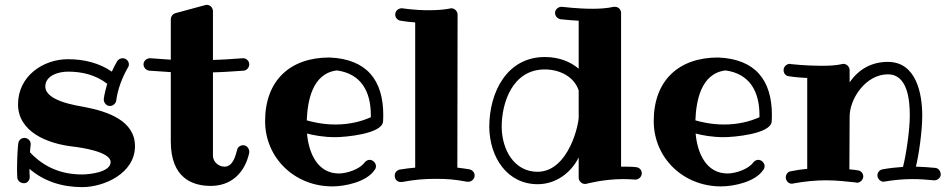

<svg xmlns="http://www.w3.org/2000/svg" viewBox="-20 -739 3884 788"><path d="M534 -139C534 -244 422 -281 331 -299C294 -306 166 -324 166 -384C166 -429 220 -445 259 -445C316 -445 373 -432 420 -395C414 -375 409 -354 406 -334C406 -332 406 -331 406 -330C406 -317 417 -304 431 -304C444 -304 455 -314 457 -326C463 -372 480 -418 505 -462C508 -466 509 -470 509 -475C509 -488 498 -500 483 -500C475 -500 466 -496 461 -488C453 -474 445 -459 439 -445C388 -480 326 -496 259 -496C156 -496 54 -426 54 -311C54 -199 172 -149 283 -137C308 -134 434 -117 434 -74C434 -32 347 -23 317 -23C234 -23 162 -51 103 -114C104 -132 106 -145 106 -145C106 -146 106 -147 106 -148C106 -160 96 -173 80 -173C67 -173 56 -163 55 -150C54 -147 50 -98 50 -50C50 -36 50 -23 51 -10C52 3 64 13 79 13C92 13 102 1 102 -12C102 -13 102 -13 102 -14C101 -24 101 -35 101 -46C160 5 235 29 317 29C408 29 534 -28 534 -139Z M1003 -475C1003 -488 992 -500 978 -500C977 -500 976 -500 976 -500C935 -497 894 -494 854 -493V-693C854 -706 844 -719 829 -719C827 -719 824 -719 822 -718L700 -685C689 -682 681 -671 681 -660V-494C653 -496 625 -498 597 -500C596 -500 595 -500 595 -500C583 -500 569 -490 569 -475C569 -462 579 -451 592 -449C622 -447 652 -445 681 -443V-158C681 -8 770 24 845 24C926 24 984 -26 1003 -112C1003 -114 1003 -116 1003 -117C1003 -129 993 -143 978 -143C966 -143 955 -135 953 -123C946 -98 936 -55 901 -55C878 -55 854 -74 854 -100V-442C896 -443 938 -446 980 -449C993 -450 1003 -462 1003 -475Z M1502 -258C1460 -239 1411 -228 1356 -228C1304 -228 1260 -239 1239 -245C1242 -321 1260 -438 1363 -450C1462 -436 1502 -364 1502 -266C1502 -263 1502 -260 1502 -258ZM1552 -239C1552 -241 1553 -251 1553 -267C1553 -409 1486 -497 1332 -503C1170 -503 1068 -408 1068 -242C1068 -92 1188 26 1344 26C1398 26 1485 7 1517 -41C1521 -45 1523 -51 1523 -57C1523 -70 1511 -83 1497 -83C1490 -83 1482 -79 1477 -73C1458 -45 1404 -27 1371 -27C1283 -27 1247 -111 1240 -191C1266 -184 1308 -176 1355 -176C1396 -176 1546 -189 1552 -239Z M1902 7C1915 7 1928 -4 1928 -19C1928 -31 1919 -41 1907 -44C1884 -48 1879 -48 1857 -51L1858 -679C1858 -692 1847 -705 1832 -705C1830 -705 1828 -705 1827 -704C1802 -699 1771 -697 1740 -697C1678 -697 1632 -705 1631 -705C1630 -705 1629 -705 1628 -705C1617 -705 1602 -696 1602 -679C1602 -667 1611 -656 1624 -654C1627 -654 1643 -650 1684 -647V-51C1662 -49 1644 -47 1620 -43C1608 -40 1600 -30 1600 -18C1600 -4 1609 8 1625 8C1627 8 1628 8 1630 8C1682 -2 1723 -5 1769 -5C1815 -5 1845 -3 1897 7C1899 7 1900 7 1902 7Z M2355 -265C2359 -239 2316 -34 2186 -34C2091 -34 2040 -123 2039 -218C2039 -319 2084 -454 2216 -454C2274 -454 2335 -427 2355 -368ZM2588 -2C2600 -2 2614 -12 2614 -28C2614 -41 2604 -52 2590 -53C2573 -55 2556 -55 2539 -55C2536 -55 2532 -55 2529 -55V-686C2529 -699 2519 -711 2504 -711C2502 -711 2500 -711 2498 -711C2473 -705 2442 -703 2412 -703C2349 -703 2288 -711 2287 -711C2286 -711 2285 -711 2284 -711C2271 -711 2258 -700 2258 -686C2258 -673 2268 -662 2281 -660C2284 -660 2315 -656 2355 -654V-457C2320 -487 2272 -505 2216 -505C2062 -505 1988 -363 1988 -217C1990 -92 2062 17 2187 17C2262 17 2325 -31 2355 -93V-10C2355 3 2366 16 2381 16C2383 16 2386 16 2388 15C2389 15 2456 -4 2539 -4C2554 -4 2570 -3 2586 -2C2586 -2 2587 -2 2588 -2Z M3097 -258C3055 -239 3006 -228 2951 -228C2899 -228 2855 -239 2834 -245C2837 -321 2855 -438 2958 -450C3057 -436 3097 -364 3097 -266C3097 -263 3097 -260 3097 -258ZM3147 -239C3147 -241 3148 -251 3148 -267C3148 -409 3081 -497 2927 -503C2765 -503 2663 -408 2663 -242C2663 -92 2783 26 2939 26C2993 26 3080 7 3112 -41C3116 -45 3118 -51 3118 -57C3118 -70 3106 -83 3092 -83C3085 -83 3077 -79 3072 -73C3053 -45 2999 -27 2966 -27C2878 -27 2842 -111 2835 -191C2861 -184 2903 -176 2950 -176C2991 -176 3141 -189 3147 -239Z M3841 -22C3841 -35 3833 -49 3818 -50C3791 -53 3764 -54 3739 -55C3751 -103 3765 -200 3765 -265C3765 -354 3741 -485 3624 -485C3558 -485 3505 -456 3467 -401V-451C3467 -464 3456 -477 3441 -477C3439 -477 3437 -476 3436 -476C3411 -470 3380 -469 3349 -469C3287 -469 3226 -476 3225 -476C3224 -477 3223 -477 3222 -477C3210 -477 3196 -467 3196 -451C3196 -438 3205 -427 3218 -426C3221 -425 3252 -421 3293 -419V-46C3271 -44 3249 -41 3225 -36C3213 -34 3205 -23 3205 -11C3205 2 3215 15 3230 15C3232 15 3233 15 3235 14C3285 5 3330 1 3370 1C3415 1 3455 6 3494 10C3495 11 3496 11 3497 11C3510 11 3523 -1 3523 -15C3523 -28 3513 -39 3500 -40C3489 -42 3478 -43 3466 -44L3467 -259V-260C3467 -335 3534 -434 3624 -434C3704 -434 3714 -331 3714 -265C3714 -201 3697 -94 3686 -54C3657 -52 3629 -49 3602 -44C3590 -42 3581 -31 3581 -19C3581 -6 3593 7 3607 7C3608 7 3610 6 3611 6C3647 0 3684 -4 3725 -4C3753 -4 3782 -2 3813 1C3814 1 3815 1 3815 1C3828 1 3840 -9 3841 -22Z"/></svg>

Font: Ribeye
Style: Regular
Weight: 400
Designer: Astigmatic (AOETI)
Foundry: Astigmatic (AOETI)
Version: Version 1.000